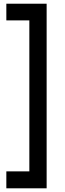

<svg xmlns="http://www.w3.org/2000/svg" viewBox="-20 -854 351 1035"><path d="M14.2 69.8H138.2V-744.1H14.2V-834H231.4V161.1H14.2Z"/></svg>

Font: Decalotype Medium
Style: Regular
Weight: 500
Designer: Alfredo Marco Pradil
Foundry: Alfredo Marco Pradil
Version: Version 1.0